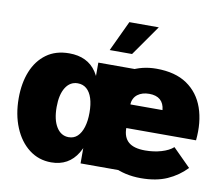

<svg xmlns="http://www.w3.org/2000/svg" viewBox="-80 -820 1096 938"><g transform="rotate(10 467.5 -350.5)"><path d="M675 20Q595 20 532 -12.5Q469 -45 433 -105.5Q397 -166 397 -251Q397 -335 433 -395.5Q469 -456 528 -488Q587 -520 658 -520Q752 -520 810.5 -480Q869 -440 893.5 -370Q918 -300 909 -209H563Q563 -163 589.5 -140Q616 -117 672 -117Q715 -117 752.5 -128Q790 -139 811 -158L899 -70Q859 -28 805 -4Q751 20 675 20ZM230 20Q168 20 120.5 -16.5Q73 -53 46.5 -117Q20 -181 20 -262Q20 -337 43.5 -395Q67 -453 113 -486.5Q159 -520 226 -520Q317 -520 361 -454.5Q405 -389 405 -258Q405 -126 361 -53Q317 20 230 20ZM293 -116Q319 -116 336.5 -132.5Q354 -149 363.5 -179.5Q373 -210 373 -251Q373 -293 363.5 -322.5Q354 -352 336 -367.5Q318 -383 292 -383Q254 -383 232 -348Q210 -313 210 -251Q210 -188 232.5 -152Q255 -116 293 -116ZM373 0V-500H563V0ZM562 -326H722Q719 -359 699.5 -376Q680 -393 645 -393Q610 -393 587.5 -376Q565 -359 562 -326ZM488 -721H634L528 -570H417Z"/></g></svg>

Font: Moderustic ExtraBold
Style: Regular
Weight: 800
Designer: Tural Alisoy
Foundry: TAFT Foundry
Version: Version 2.120